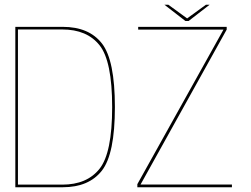

<svg xmlns="http://www.w3.org/2000/svg" viewBox="-20 -788 1055 808"><path d="M44.5 0H244Q354 0 408.8 -70Q463.5 -140 463.5 -337.5Q463.5 -535 409 -605Q354.5 -675 244 -675H44.5ZM55.5 -11V-664H242Q346 -664 399 -597.5Q452 -531 452 -337.5Q452 -144.5 399 -77.8Q346 -11 242 -11ZM558 0H956V-11.5H571.5L934 -663.5V-675H561.5V-663.5H920.5L558 -13ZM760.5 -699.5H773.5L862 -768H846.5L767.5 -710.5L688.5 -768H672Z"/></svg>

Font: Anybody Thin
Style: Regular
Weight: 100
Designer: Tyler Finck
Foundry: Etcetera Type Company
Version: Version 1.114;gftools[0.9.25]